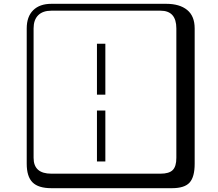

<svg xmlns="http://www.w3.org/2000/svg" viewBox="-20 -774 1140 1006"><path d="M532 -545V-278H488V-545ZM532 -195V72H488V-195ZM249 -718Q204 -718 180 -694Q156 -670 156 -625V53Q156 136 249 136H821Q866 136 885 117Q904 98 904 53V-625Q904 -718 821 -718ZM1000 84Q1000 153 973.5 182.5Q947 212 881 212H249Q181 212 150.5 181.5Q120 151 120 84V-625Q120 -687 154 -720.5Q188 -754 249 -754H851Q921 -754 960.5 -722Q1000 -690 1000 -625Z"/></svg>

Font: Libertinus Keyboard
Style: Regular
Weight: 700
Designer: Philipp H. Poll
Foundry: Khaled Hosny
Version: Version 6.7